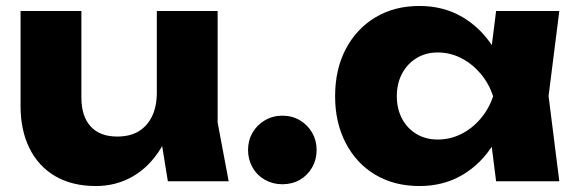

<svg xmlns="http://www.w3.org/2000/svg" viewBox="-20 -608 1938 644"><path d="M302 16Q222 16 165.5 -17Q109 -50 79 -110.5Q49 -171 49 -252V-571H253V-281Q253 -218 284 -184Q315 -150 373 -150Q416 -150 445 -167.5Q474 -185 490 -218Q506 -251 506 -297L569 -264Q558 -173 519.5 -110.5Q481 -48 425 -16Q369 16 302 16ZM543 0 506 -229V-571H710V-197L747 0Z M927 10Q895 10 868.5 -5Q842 -20 827 -46.5Q812 -73 812 -105Q812 -137 827 -163Q842 -189 868.5 -204.5Q895 -220 927 -220Q960 -220 986 -204.5Q1012 -189 1027 -163Q1042 -137 1042 -105Q1042 -73 1027 -46.5Q1012 -20 986 -5Q960 10 927 10Z M1644 0 1618 -206 1645 -285 1618 -364 1644 -571H1856L1820 -286L1856 0ZM1692 -285Q1678 -195 1636.5 -127Q1595 -59 1531.5 -21.5Q1468 16 1387 16Q1303 16 1239.5 -21.5Q1176 -59 1140 -127.5Q1104 -196 1104 -285Q1104 -376 1140 -444Q1176 -512 1239.5 -550Q1303 -588 1387 -588Q1468 -588 1531.5 -550.5Q1595 -513 1637 -445.5Q1679 -378 1692 -285ZM1311 -285Q1311 -243 1328.5 -210Q1346 -177 1377 -158.5Q1408 -140 1448 -140Q1490 -140 1527 -158.5Q1564 -177 1592 -210Q1620 -243 1634 -285Q1620 -328 1592 -361Q1564 -394 1527 -413Q1490 -432 1448 -432Q1408 -432 1377 -413Q1346 -394 1328.5 -361Q1311 -328 1311 -285Z"/></svg>

Font: Unbounded
Style: Bold
Weight: 700
Designer: Luke Prowse, Jean-Baptiste Morizot, Fátima Lázaro, Florian Runge
Foundry: NaN
Version: Version 1.700